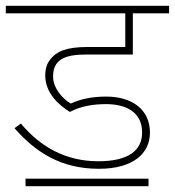

<svg xmlns="http://www.w3.org/2000/svg" viewBox="-20 -642 603 662"><path d="M346 -283C411 -283 470 -258 470 -185C470 -122 421 -86 319 -86C206 -86 119 -136 52 -216L30 -200C102 -118 189 -60 321 -60C438 -60 497 -112 497 -185C497 -264 436 -309 346 -309C295 -309 257 -300 224 -285C196 -301 163 -338 163 -378C163 -436 202 -454 277 -454H438V-596H563V-622H0V-596H412V-480H283C206 -480 175 -464 154 -438C142 -423 136 -406 136 -381C136 -324 179 -282 221 -256C260 -277 304 -283 346 -283ZM68 -26V0H492V-26Z"/></svg>

Font: Noto Sans Devanagari UI Thin
Style: Regular
Weight: 100
Designer: Jelle Bosma - Monotype Design Team
Foundry: Monotype Imaging Inc.
Version: Version 2.004